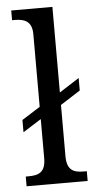

<svg xmlns="http://www.w3.org/2000/svg" viewBox="-54 -793 409 827"><g transform="rotate(-5 150.5 -380.0)"><path d="M27 0H291V-42H279C237 -42 205 -51 205 -114V-336L291 -391V-445L205 -390V-760H27V-718H38C77 -718 113 -709 113 -650V-336L34 -286V-233L113 -283V-114C113 -51 81 -42 38 -42H27Z"/></g></svg>

Font: Noto Serif Devanagari SemiCondensed
Style: Regular
Weight: 400
Width: 4
Designer: Universal Thirst, Indian Type Foundry and the Monotype Design Team
Foundry: Monotype Imaging Inc.
Version: Version 2.004